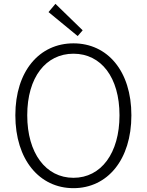

<svg xmlns="http://www.w3.org/2000/svg" viewBox="-20 -968 766 1001"><path d="M363 13C540 13 665 -135 665 -367C665 -598 540 -742 363 -742C186 -742 60 -598 60 -367C60 -135 186 13 363 13ZM363 -41C219 -41 122 -169 122 -367C122 -565 219 -688 363 -688C507 -688 603 -565 603 -367C603 -169 507 -41 363 -41ZM385 -780 411 -810 269 -948 233 -905Z"/></svg>

Font: Noto Sans HK Light
Style: Regular
Weight: 300
Designer: Ryoko NISHIZUKA 西塚涼子 (kana, bopomofo & ideographs); Paul D. Hunt (Latin, Greek & Cyrillic); Sandoll Communications 산돌커뮤니
Foundry: Adobe
Version: Version 2.004;hotconv 1.0.118;makeotfexe 2.5.65603